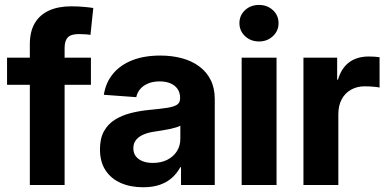

<svg xmlns="http://www.w3.org/2000/svg" viewBox="-20 -769 1613 798"><path d="M357.9 -529.3V-416.5H9.3V-529.3ZM104 0V-585Q104 -637.7 124.5 -672.6Q145 -707.5 183.6 -725.1Q222.2 -742.7 275.4 -742.7Q305.2 -742.7 330.8 -740.2Q356.4 -737.8 367.7 -735.8L356 -624Q348.6 -625.5 334.2 -626.5Q319.8 -627.4 307.1 -627.4Q274.9 -627.4 261.7 -613.3Q248.5 -599.1 248.5 -569.3V0Z M574.7 9.3Q522.9 9.3 482.4 -8.3Q441.9 -25.9 418.7 -61Q395.5 -96.2 395.5 -148.4Q395.5 -193.4 411.9 -223.1Q428.2 -252.9 456.8 -271Q485.4 -289.1 522 -298.6Q558.6 -308.1 598.6 -312Q646 -316.4 674.3 -320.8Q702.6 -325.2 715.6 -333.7Q728.5 -342.3 728.5 -359.4V-362.3Q728.5 -383.3 718.5 -398.4Q708.5 -413.6 689.5 -422.1Q670.4 -430.7 643.6 -430.7Q616.2 -430.7 595.7 -422.1Q575.2 -413.6 562.7 -398.9Q550.3 -384.3 546.4 -365.2L411.6 -375Q419.4 -425.8 449.7 -462.4Q480 -499 529.8 -518.6Q579.6 -538.1 646 -538.1Q694.8 -538.1 736.3 -526.9Q777.8 -515.6 808.3 -492.9Q838.9 -470.2 855.7 -436.5Q872.6 -402.8 872.6 -357.4V0H732.4V-74.2H729.5Q715.8 -48.8 694.8 -30Q673.8 -11.2 644.3 -1Q614.7 9.3 574.7 9.3ZM615.2 -91.8Q649.9 -91.8 675.5 -105Q701.2 -118.2 715.3 -140.6Q729.5 -163.1 729.5 -191.4V-246.6Q723.1 -242.7 711.4 -239.3Q699.7 -235.8 685.1 -232.7Q670.4 -229.5 654.5 -227.1Q638.7 -224.6 623.5 -222.2Q598.1 -218.8 577.9 -210.4Q557.6 -202.1 545.9 -188Q534.2 -173.8 534.2 -152.8Q534.2 -133.3 544.4 -119.6Q554.7 -106 573 -98.9Q591.3 -91.8 615.2 -91.8Z M984.4 0V-529.3H1129.4V0ZM1056.6 -596.7Q1022 -596.7 998.5 -618.7Q975.1 -640.6 975.1 -672.9Q975.1 -705.1 998.5 -726.8Q1022 -748.5 1056.2 -748.5Q1090.8 -748.5 1114.3 -726.8Q1137.7 -705.1 1137.7 -672.9Q1137.7 -640.6 1114.3 -618.7Q1090.8 -596.7 1056.6 -596.7Z M1241.2 0V-529.3H1381.3V-438H1384.8Q1398.9 -486.3 1431.6 -510.3Q1464.4 -534.2 1512.7 -534.2Q1524.9 -534.2 1536.6 -533.4Q1548.3 -532.7 1557.6 -531.2V-405.3Q1548.8 -407.2 1530.8 -408.7Q1512.7 -410.2 1495.1 -410.2Q1463.9 -410.2 1439 -396.2Q1414.1 -382.3 1400.1 -356.2Q1386.2 -330.1 1386.2 -293.5V0Z"/></svg>

Font: Inter 24pt
Style: Bold
Weight: 700
Designer: Rasmus Andersson
Foundry: rsms
Version: Version 4.001;git-66647c0bb